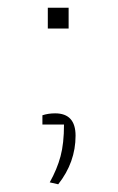

<svg xmlns="http://www.w3.org/2000/svg" viewBox="-20 -431 306 498"><path d="M104 -411H158V-357H104ZM109 42Q128 8 137 -25.5Q146 -59 146 -108H90V-132Q105 -137 123 -137Q176 -137 176 -79Q176 -10 131 47Z"/></svg>

Font: Athiti ExtraLight
Style: Regular
Weight: 275
Designer: CadsonDemak Team
Foundry: CadsonDemak
Version: Version 1.033